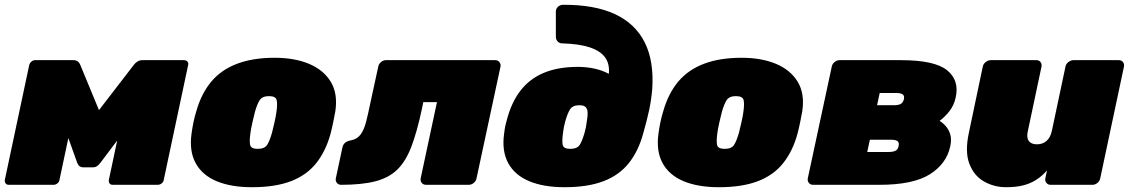

<svg xmlns="http://www.w3.org/2000/svg" viewBox="-26 -771 4712 801"><path d="M10 0Q2 0 -2.5 -6Q-7 -12 -6 -20L96 -500Q98 -508 105 -514Q112 -520 120 -520H281Q301 -520 309 -500L426 -217L328 -235L532 -500Q547 -520 568 -520H742Q751 -520 756 -514Q761 -508 759 -500L657 -20Q656 -12 648.5 -6Q641 0 632 0H444Q435 0 431 -6Q427 -12 428 -20L484 -284L540 -287L393 -92Q386 -83 379 -78Q372 -73 362 -73H320Q312 -73 306 -77.5Q300 -82 296 -92L226 -288L278 -284L222 -20Q221 -12 213.5 -6Q206 0 198 0Z M1025 10Q938 10 878 -15Q818 -40 790.5 -90Q763 -140 773 -213Q776 -236 781 -260.5Q786 -285 793 -307Q814 -381 855.5 -430.5Q897 -480 963 -505Q1029 -530 1120 -530Q1202 -530 1262.5 -505Q1323 -480 1353.5 -430.5Q1384 -381 1373 -307Q1369 -285 1364 -260.5Q1359 -236 1353 -213Q1333 -140 1293 -90Q1253 -40 1187.5 -15Q1122 10 1025 10ZM1049 -150Q1078 -150 1088.5 -166.5Q1099 -183 1109 -218Q1113 -233 1119 -260Q1125 -287 1127 -302Q1132 -335 1128.5 -352.5Q1125 -370 1096 -370Q1068 -370 1057 -352.5Q1046 -335 1037 -302Q1033 -287 1027 -260Q1021 -233 1019 -218Q1014 -183 1017.5 -166.5Q1021 -150 1049 -150Z M1397 0Q1386 0 1379.5 -8Q1373 -16 1375 -27L1403 -158Q1409 -180 1436 -185Q1464 -190 1478.5 -210Q1493 -230 1501.5 -263.5Q1510 -297 1519 -341L1552 -493Q1554 -504 1563.5 -512Q1573 -520 1584 -520H2040Q2051 -520 2057.5 -512Q2064 -504 2062 -493L1962 -27Q1960 -16 1950.5 -8Q1941 0 1930 0H1751Q1740 0 1733.5 -8Q1727 -16 1729 -27L1797 -345H1740L1734 -316Q1714 -222 1690.5 -160Q1667 -98 1631.5 -63.5Q1596 -29 1539.5 -14.5Q1483 0 1397 0Z M2329 10Q2242 10 2182 -15Q2122 -40 2094.5 -90Q2067 -140 2077 -213Q2079 -228 2080 -234.5Q2081 -241 2082.5 -247.5Q2084 -254 2088 -269Q2107 -343 2145 -392.5Q2183 -442 2242.5 -467Q2302 -492 2385 -492Q2420 -492 2453 -485Q2486 -478 2514 -463Q2518 -505 2498 -532Q2478 -559 2434 -573.5Q2390 -588 2320 -590Q2308 -590 2300.5 -598Q2293 -606 2293 -617V-723Q2293 -734 2301 -742Q2309 -750 2321 -751Q2453 -752 2538.5 -712.5Q2624 -673 2663.5 -594.5Q2703 -516 2695 -399Q2691 -353 2682 -311Q2673 -269 2657 -213Q2637 -140 2597 -90Q2557 -40 2491.5 -15Q2426 10 2329 10ZM2353 -150Q2382 -150 2392.5 -166.5Q2403 -183 2413 -218Q2417 -233 2418.5 -241Q2420 -249 2422 -264Q2426 -286 2425.5 -301Q2425 -316 2417.5 -324Q2410 -332 2391 -332Q2363 -332 2352 -314.5Q2341 -297 2332 -264Q2328 -249 2326.5 -241Q2325 -233 2323 -218Q2318 -183 2321.5 -166.5Q2325 -150 2353 -150Z M2973 10Q2886 10 2826 -15Q2766 -40 2738.5 -90Q2711 -140 2721 -213Q2724 -236 2729 -260.5Q2734 -285 2741 -307Q2762 -381 2803.5 -430.5Q2845 -480 2911 -505Q2977 -530 3068 -530Q3150 -530 3210.5 -505Q3271 -480 3301.5 -430.5Q3332 -381 3321 -307Q3317 -285 3312 -260.5Q3307 -236 3301 -213Q3281 -140 3241 -90Q3201 -40 3135.5 -15Q3070 10 2973 10ZM2997 -150Q3026 -150 3036.5 -166.5Q3047 -183 3057 -218Q3061 -233 3067 -260Q3073 -287 3075 -302Q3080 -335 3076.5 -352.5Q3073 -370 3044 -370Q3016 -370 3005 -352.5Q2994 -335 2985 -302Q2981 -287 2975 -260Q2969 -233 2967 -218Q2962 -183 2965.5 -166.5Q2969 -150 2997 -150Z M3366 0Q3355 0 3348.5 -8Q3342 -16 3344 -27L3444 -493Q3446 -504 3455.5 -512Q3465 -520 3476 -520H3733Q3873 -520 3925 -478Q3977 -436 3961 -364Q3954 -332 3935.5 -308Q3917 -284 3894 -267Q3912 -255 3923.5 -240Q3935 -225 3939.5 -205.5Q3944 -186 3938 -159Q3922 -87 3852.5 -43.5Q3783 0 3643 0ZM3592 -137H3682Q3699 -137 3709.5 -142Q3720 -147 3723 -162Q3726 -177 3718 -182.5Q3710 -188 3693 -188H3603ZM3633 -332H3703Q3721 -332 3731 -337Q3741 -342 3745 -357Q3748 -372 3739.5 -377.5Q3731 -383 3714 -383H3644Z M4171 10Q4121 10 4079 -14Q4037 -38 4018 -88Q3999 -138 4016 -217L4074 -493Q4076 -504 4086 -512Q4096 -520 4107 -520H4298Q4309 -520 4315 -512Q4321 -504 4319 -493L4262 -224Q4258 -206 4261 -194Q4264 -182 4274 -175.5Q4284 -169 4300 -169Q4324 -169 4340 -183Q4356 -197 4362 -224L4419 -493Q4421 -504 4431 -512Q4441 -520 4452 -520H4642Q4653 -520 4659 -512Q4665 -504 4663 -493L4564 -27Q4562 -16 4552.5 -8Q4543 0 4532 0H4357Q4346 0 4339.5 -8Q4333 -16 4335 -27L4342 -60Q4321 -36 4296.5 -20.5Q4272 -5 4242 2.5Q4212 10 4171 10Z"/></svg>

Font: Rubik Black
Style: Italic
Weight: 900
Italic angle: -12°
Designer: Hubert and Fischer
Foundry: Hubert and Fischer
Version: Version 2.300;gftools[0.9.30]